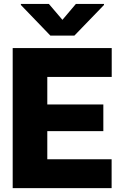

<svg xmlns="http://www.w3.org/2000/svg" viewBox="-20 -977 645 997"><path d="M45.9 0V-727.5H560.1V-577.6H225.6V-434.6H516.6V-295.9H225.6V-149.9H559.6V0ZM233.9 -956.5 304.2 -874 374 -956.5H520V-951.2L366.2 -792H241.7L88.4 -951.2V-956.5Z"/></svg>

Font: Inter Display Extra Bold
Style: Regular
Weight: 800
Designer: Rasmus Andersson
Foundry: rsms
Version: Version 4.000;git-4fc901f